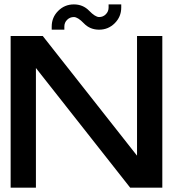

<svg xmlns="http://www.w3.org/2000/svg" viewBox="-20 -870 802 890"><path d="M146.5 -554.7V0H29.3V-703.1H178.2L615.2 -148.4V-703.1H732.4V0H583.5ZM278.3 -747.1V-732.4H219.7V-747.1Q219.7 -789.6 249.8 -819.6Q279.8 -849.6 322.3 -849.6Q364.7 -849.6 393.1 -820.3Q421.4 -791 439.5 -791Q458 -791 470.7 -804Q483.4 -816.9 483.4 -835V-849.6H542V-835Q542 -792.5 512 -762.5Q481.9 -732.4 439.5 -732.4Q397 -732.4 368.9 -761.7Q340.8 -791 322.3 -791Q304.2 -791 291.3 -778.3Q278.3 -765.6 278.3 -747.1Z"/></svg>

Font: Gerhaus
Style: Regular
Weight: 400
Designer: GGBotNet
Foundry: GGBotNet
Version: 1.01